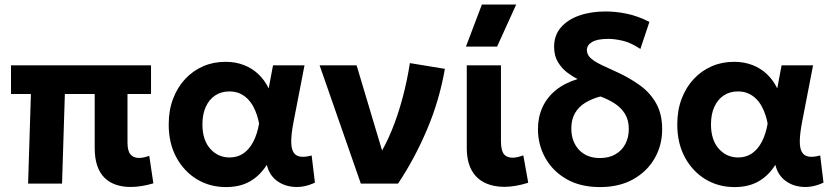

<svg xmlns="http://www.w3.org/2000/svg" viewBox="-20 -784 3567 820"><path d="M537.5 14.5Q503 14.5 474.8 4.8Q446.5 -5 426.2 -25Q406 -45 395.2 -76.5Q384.5 -108 384.5 -152V-382.5H257L245 0H100L112 -382.5H27V-505H625V-382.5H524.5V-175.5Q524.5 -140 537 -124.8Q549.5 -109.5 573.5 -109.5Q584 -109.5 595.2 -112Q606.5 -114.5 617.5 -118.5L635 -1Q610 6.5 585.2 10.5Q560.5 14.5 537.5 14.5Z M945 15Q876.5 15 821.2 -18.2Q766 -51.5 733.2 -111.8Q700.5 -172 700.5 -252.5Q700.5 -313 719.2 -362.2Q738 -411.5 771 -446.8Q804 -482 847.8 -501Q891.5 -520 943 -520Q986 -520 1021.5 -506.2Q1057 -492.5 1083.8 -467Q1110.5 -441.5 1127.5 -406.5L1146 -505H1280.5L1233 -260Q1224 -212.5 1223.8 -181.5Q1223.5 -150.5 1232.8 -134.5Q1242 -118.5 1261.5 -115.2Q1281 -112 1311 -120L1325 -4Q1279 17.5 1235.5 14.2Q1192 11 1160.8 -13.2Q1129.5 -37.5 1119.5 -80Q1089.5 -33 1047 -9Q1004.5 15 945 15ZM960.5 -111.5Q994.5 -111.5 1019.8 -129Q1045 -146.5 1061.8 -178.8Q1078.5 -211 1086.5 -256Q1083.5 -273 1077.5 -291.8Q1071.5 -310.5 1061.8 -328.8Q1052 -347 1037.8 -361.5Q1023.5 -376 1004.2 -384.8Q985 -393.5 959.5 -393.5Q925 -393.5 899.2 -376.5Q873.5 -359.5 859 -328Q844.5 -296.5 844.5 -253Q844.5 -186 877.8 -148.8Q911 -111.5 960.5 -111.5Z M1521 0 1345 -505H1503L1629.5 -82L1594.5 -112.5Q1626 -161.5 1652.8 -226.5Q1679.5 -291.5 1699.2 -365.5Q1719 -439.5 1730.5 -514.5L1880 -490Q1857 -356.5 1804.2 -231.8Q1751.5 -107 1680 0Z M2133.5 14Q2086 14 2049.8 -3.8Q2013.5 -21.5 1993.5 -58.5Q1973.5 -95.5 1973.5 -154V-505H2119.5V-181Q2119.5 -142 2131.8 -126.2Q2144 -110.5 2169.5 -110.5Q2179.5 -110.5 2191 -113.2Q2202.5 -116 2215 -120.5L2236 -3.5Q2209 5 2183 9.5Q2157 14 2133.5 14ZM1970 -585 2038 -764.5H2184.5L2103 -585Z M2542.5 15Q2459 15 2400 -18.8Q2341 -52.5 2309.2 -109Q2277.5 -165.5 2277.5 -233Q2277.5 -283.5 2296.8 -325.8Q2316 -368 2353.8 -398.8Q2391.5 -429.5 2447 -446.5Q2427 -456 2403.5 -473.5Q2380 -491 2363.2 -518.2Q2346.5 -545.5 2346.5 -584.5Q2346.5 -633 2375.2 -666.5Q2404 -700 2453.5 -717.5Q2503 -735 2566.5 -735Q2610 -735 2656.5 -725.5Q2703 -716 2753.5 -690.5L2715 -575Q2672 -603 2637.5 -610.5Q2603 -618 2579.5 -618Q2531 -618 2508.8 -604.8Q2486.5 -591.5 2486.5 -570Q2486.5 -549.5 2504 -534.5Q2521.5 -519.5 2552 -505.2Q2582.5 -491 2621.5 -473Q2672 -449.5 2714.5 -418.5Q2757 -387.5 2782.5 -342.2Q2808 -297 2808 -231.5Q2808 -164 2776 -108Q2744 -52 2684.5 -18.5Q2625 15 2542.5 15ZM2542.5 -109Q2580 -109 2607.5 -124.5Q2635 -140 2650.2 -168Q2665.5 -196 2665.5 -233.5Q2665.5 -271.5 2649 -298Q2632.5 -324.5 2605 -342.2Q2577.5 -360 2544 -372Q2507 -362 2479 -344.8Q2451 -327.5 2435.5 -300.5Q2420 -273.5 2420 -235.5Q2420 -179 2453 -144Q2486 -109 2542.5 -109Z M3117 15Q3048.5 15 2993.2 -18.2Q2938 -51.5 2905.2 -111.8Q2872.5 -172 2872.5 -252.5Q2872.5 -313 2891.2 -362.2Q2910 -411.5 2943 -446.8Q2976 -482 3019.8 -501Q3063.5 -520 3115 -520Q3158 -520 3193.5 -506.2Q3229 -492.5 3255.8 -467Q3282.5 -441.5 3299.5 -406.5L3318 -505H3452.5L3405 -260Q3396 -212.5 3395.8 -181.5Q3395.5 -150.5 3404.8 -134.5Q3414 -118.5 3433.5 -115.2Q3453 -112 3483 -120L3497 -4Q3451 17.5 3407.5 14.2Q3364 11 3332.8 -13.2Q3301.5 -37.5 3291.5 -80Q3261.5 -33 3219 -9Q3176.5 15 3117 15ZM3132.5 -111.5Q3166.5 -111.5 3191.8 -129Q3217 -146.5 3233.8 -178.8Q3250.5 -211 3258.5 -256Q3255.5 -273 3249.5 -291.8Q3243.5 -310.5 3233.8 -328.8Q3224 -347 3209.8 -361.5Q3195.5 -376 3176.2 -384.8Q3157 -393.5 3131.5 -393.5Q3097 -393.5 3071.2 -376.5Q3045.5 -359.5 3031 -328Q3016.5 -296.5 3016.5 -253Q3016.5 -186 3049.8 -148.8Q3083 -111.5 3132.5 -111.5Z"/></svg>

Font: Geologica SemiBold
Style: Regular
Weight: 600
Designer: Sindre Bremnes, Frode Helland
Foundry: Monokrom Skriftforlag AS
Version: Version 1.010;gftools[0.9.28]